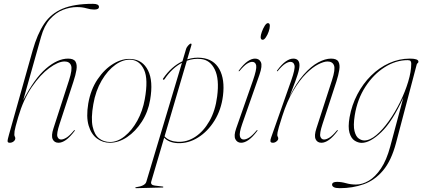

<svg xmlns="http://www.w3.org/2000/svg" viewBox="-20 -739 2208 1004"><path d="M75 -126Q66.5 -96 62 -79.5Q57.5 -63 56.2 -53.5Q55 -44 55 -35Q55 -29 57.5 -24.8Q60 -20.5 60 -16Q60 -6.5 51.2 0.5Q42.5 7.5 31 7.5Q20.5 7.5 19.8 0Q19 -7.5 27 -35L151 -476Q175 -561 211 -614.8Q247 -668.5 307.8 -693.8Q368.5 -719 465.5 -719Q497.5 -719 497.5 -703Q497.5 -689 472.5 -689Q454.5 -689 432.5 -695.5Q410.5 -702 382.5 -702Q346.5 -702 309.2 -687.5Q272 -673 241.5 -639Q211 -605 194.5 -545.5L101.5 -215Q160 -328.5 220.5 -380.5Q281 -432.5 336 -432.5Q365.5 -432.5 374.8 -416.8Q384 -401 379.8 -374Q375.5 -347 364 -312.5L291.5 -90.5Q275 -40 280.2 -24.8Q285.5 -9.5 299.5 -9.5Q311 -9.5 327 -19Q343 -28.5 366.5 -56.5Q369 -60 371 -58.5Q372.5 -57 370 -54Q346 -22 325 -7.2Q304 7.5 286 7.5Q264 7.5 255.5 -11Q247 -29.5 259.5 -67.5L341 -319.5Q359.5 -376.5 351.5 -397Q343.5 -417.5 317.5 -417.5Q284.5 -417.5 237.8 -383.2Q191 -349 146.5 -284Q102 -219 75 -126Z M667 -430.5Q726.5 -426 754.2 -370.5Q782 -315 765 -216.5Q754.5 -154 721.8 -103Q689 -52 644.8 -22.2Q600.5 7.5 554.5 7.5Q517 7.5 487 -14.8Q457 -37 443.5 -82.5Q430 -128 441.5 -197.5Q454 -270.5 490.2 -324.2Q526.5 -378 573.8 -406.2Q621 -434.5 667 -430.5ZM555.5 3.5Q594.5 3.5 632.2 -26.8Q670 -57 698 -107.8Q726 -158.5 737 -220Q756 -325 733.5 -373.8Q711 -422.5 666.5 -426.5Q625.5 -430 584.2 -400.8Q543 -371.5 511.5 -317.8Q480 -264 468 -194Q455 -120 464.5 -76.8Q474 -33.5 498.5 -15Q523 3.5 555.5 3.5Z M840.5 -325Q837.5 -320.5 834 -322Q830 -325 833 -328.5Q854.5 -360 880.2 -382.8Q906 -405.5 934 -418.5L953.5 -484.5Q956 -492 964.5 -501.5Q973 -511 978 -511Q983.5 -511 980.5 -501.5L959 -428.5Q996 -440.5 1033 -436.5Q1098 -430 1127.2 -377Q1156.5 -324 1146 -238.5Q1137 -165.5 1101.8 -108.5Q1066.5 -51.5 1015.5 -19.8Q964.5 12 908.5 9.5Q862.5 7 838.5 -19L771 210Q765.5 228.5 789.5 231.5L831 236.5Q834 236.5 834 239Q834 241.5 830.5 241.5L691.5 245Q687.5 245 687.5 243Q687.5 240.5 691.5 240Q738.5 233.5 745 212L931.5 -410.5Q906.5 -397.5 883.5 -376.2Q860.5 -355 840.5 -325ZM909 2.5Q957.5 5 1001 -23.5Q1044.5 -52 1075.2 -106Q1106 -160 1115.5 -234.5Q1127.5 -325.5 1103.2 -375.5Q1079 -425.5 1030.5 -430.5Q993.5 -434.5 957 -421.5L840.5 -26Q852.5 -12.5 870.5 -5.5Q888.5 1.5 909 2.5Z M1354 -531Q1343 -531 1343 -545Q1343 -555 1349.2 -572.5Q1355.5 -590 1364.2 -604Q1373 -618 1381 -618Q1387 -618 1389 -613.8Q1391 -609.5 1391 -604Q1391 -591 1385 -573.8Q1379 -556.5 1370.2 -543.8Q1361.5 -531 1354 -531ZM1246.5 -90.5Q1230 -43 1234.5 -26.2Q1239 -9.5 1254.5 -9.5Q1266 -9.5 1282 -19Q1298 -28.5 1321.5 -56.5Q1324 -60 1326 -58.5Q1327.5 -57 1325 -54Q1301 -22 1280 -7.2Q1259 7.5 1241 7.5Q1220.5 7.5 1211 -10.8Q1201.5 -29 1215 -67.5L1302.5 -317.5Q1323 -376.5 1319.8 -396Q1316.5 -415.5 1298.5 -415.5Q1287.5 -415.5 1272 -406Q1256.5 -396.5 1233 -368.5Q1230 -365 1228.5 -366.5Q1227 -368 1229.5 -371Q1253.5 -403.5 1274.5 -418Q1295.5 -432.5 1313.5 -432.5Q1335.5 -432.5 1344.2 -414Q1353 -395.5 1337 -349Z M1428.5 -366.5Q1427 -368 1429.5 -371Q1453.5 -403.5 1474.5 -418Q1495.5 -432.5 1513.5 -432.5Q1546 -432.5 1546 -397.5Q1546 -379 1535.8 -347.2Q1525.5 -315.5 1513 -283.8Q1500.5 -252 1494 -233.5Q1529.5 -305.5 1568.2 -349.2Q1607 -393 1644 -412.8Q1681 -432.5 1711 -432.5Q1740.5 -432.5 1749.5 -416.8Q1758.5 -401 1754.2 -374Q1750 -347 1739 -312.5L1666.5 -90.5Q1650 -40 1655.2 -24.8Q1660.5 -9.5 1674.5 -9.5Q1686 -9.5 1702 -19Q1718 -28.5 1741.5 -56.5Q1744 -60 1746 -58.5Q1747.5 -57 1745 -54Q1721 -22 1700 -7.2Q1679 7.5 1661 7.5Q1639 7.5 1630.5 -11Q1622 -29.5 1634.5 -67.5L1716 -319.5Q1734.5 -376.5 1726.5 -397Q1718.5 -417.5 1692.5 -417.5Q1673.5 -417.5 1644 -402.5Q1614.5 -387.5 1580.8 -354Q1547 -320.5 1514.2 -265.8Q1481.5 -211 1456 -131.5Q1444 -94.5 1438.5 -75.2Q1433 -56 1431.5 -47.5Q1430 -39 1430 -33.5Q1430 -27.5 1432.5 -24Q1435 -20.5 1435 -14.5Q1435 -7 1426.2 0.2Q1417.5 7.5 1407 7.5Q1395.5 7.5 1394.2 0Q1393 -7.5 1398 -20.5L1503 -318.5Q1524 -378 1520 -396.8Q1516 -415.5 1498.5 -415.5Q1487.5 -415.5 1472 -406Q1456.5 -396.5 1433 -368.5Q1430 -365 1428.5 -366.5Z M2051 8Q2026.5 101 1983 152.5Q1939.5 204 1881.8 224.5Q1824 245 1756.5 245Q1735 245 1725.8 239.8Q1716.5 234.5 1716.5 227Q1716.5 212 1742.5 212Q1765 212 1789.5 219Q1814 226 1841.5 226Q1874.5 226 1908.5 206Q1942.5 186 1972 142.2Q2001.5 98.5 2020.5 27.5L2089 -228.5Q2032 -103.5 1973.8 -47.8Q1915.5 8 1871.5 8Q1852.5 8 1834.2 -3.8Q1816 -15.5 1807.5 -44.8Q1799 -74 1808 -126Q1819.5 -190 1848.8 -245.8Q1878 -301.5 1920.5 -343.5Q1963 -385.5 2015 -409Q2067 -432.5 2123.5 -432.5Q2168 -432.5 2168 -416.5Q2168 -411.5 2164 -408.8Q2160 -406 2159 -401.5ZM1835 -136Q1826.5 -82 1833.8 -53.5Q1841 -25 1855.8 -14.8Q1870.5 -4.5 1885 -4.5Q1914 -4.5 1947.5 -32.5Q1981 -60.5 2013.5 -106.2Q2046 -152 2072.5 -206Q2099 -260 2114.8 -312.8Q2130.5 -365.5 2130.5 -406.5Q2130.5 -415 2126.8 -419.8Q2123 -424.5 2111.5 -424.5Q2050 -424.5 1991.5 -387.5Q1933 -350.5 1890.8 -285.5Q1848.5 -220.5 1835 -136Z"/></svg>

Font: Fraunces 144pt Thin
Style: Italic
Weight: 100
Italic angle: -16°
Version: Version 1.000;[b76b70a41]